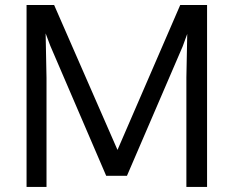

<svg xmlns="http://www.w3.org/2000/svg" viewBox="-20 -742 927 762"><path d="M401.4 -44.4 179.7 -560.1 161.1 -609.4 164.6 -432.6V0H85.4V-722.2H194.8L446.3 -147L695.3 -722.2H801.8V0H719.7V-434.6L723.1 -607.4L705.1 -558.1L483.9 -44.4Z"/></svg>

Font: Oxygen
Style: Regular
Weight: 400
Designer: Vernon Adams
Foundry: Vernon Adams
Version: Version Release 0.2.3 webfont; ttfautohint (v0.93.3-1d66) -l